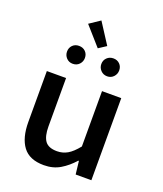

<svg xmlns="http://www.w3.org/2000/svg" viewBox="-157 -965 914 1079"><g transform="rotate(20 300.0 -425.5)"><path d="M234 12Q148 12 109 -40Q70 -92 70 -187V-491H185V-202Q185 -143 205.5 -115Q226 -87 277 -87Q311 -87 339.5 -103.5Q368 -120 400 -160V-491H515V0H421L412 -78H408Q373 -38 331 -13Q289 12 234 12ZM192 -579Q169 -579 154 -595Q139 -611 139 -633Q139 -656 154 -671Q169 -686 192 -686Q216 -686 231 -671Q246 -656 246 -633Q246 -611 231 -595Q216 -579 192 -579ZM398 -579Q375 -579 359.5 -595Q344 -611 344 -633Q344 -656 359.5 -671Q375 -686 398 -686Q421 -686 436 -671Q451 -656 451 -633Q451 -611 436 -595Q421 -579 398 -579ZM295 -709 197 -820 261 -863 341 -739Z"/></g></svg>

Font: Source Code Pro ExtraLight SemiBold
Style: Regular
Weight: 600
Monospace: yes
Version: Version 1.018;hotconv 1.0.116;makeotfexe 2.5.65601